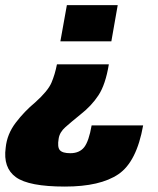

<svg xmlns="http://www.w3.org/2000/svg" viewBox="-43 -616 596 725"><path d="M368 -373H172Q164.5 -334.5 151.2 -303.5Q138 -272.5 89.5 -229Q49.5 -196 16.5 -152.8Q-16.5 -109.5 -21.5 -58.5Q-32 17.5 17 53Q66 88.5 202 88.5Q335.5 88.5 404.2 41.8Q473 -5 497.5 -142.5H303Q292.5 -82.5 274.8 -60Q257 -37.5 222.5 -37.5Q193 -37.5 183 -49Q173 -60.5 178.5 -92.5Q182 -116.5 204 -136Q226 -155.5 260 -183Q302.5 -216 329 -256.5Q355.5 -297 368 -373ZM377.5 -460 401.5 -596.5H209.5L185 -460Z"/></svg>

Font: Anybody Condensed Black
Style: Italic
Weight: 900
Width: 3
Italic angle: -10°
Version: Version 1.113;gftools[0.9.25]